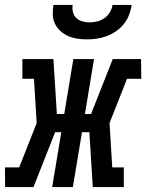

<svg xmlns="http://www.w3.org/2000/svg" viewBox="-60 -760 594 780"><path d="M-39 0 -40 -80H18L89 -260L78 -440H31V-520H157L171 -297H201L238 -520H322L285 -297H310L398 -520H513L514 -440H456L385 -260L396 -80H443V0H317L303 -223H273L236 0H152L189 -223H164L76 0ZM293 -600Q273 -600 253.5 -603Q234 -606 217 -613.5Q200 -621 186 -633.5Q172 -646 163.5 -663Q155 -680 154.5 -700Q154 -720 157 -740H235Q233 -725 236.5 -710.5Q240 -696 250.5 -686.5Q261 -677 275 -673Q289 -669 304 -669Q319 -669 335 -673Q351 -677 364.5 -686.5Q378 -696 386.5 -710.5Q395 -725 397 -740H475Q472 -720 464.5 -700Q457 -680 443.5 -663Q430 -646 412 -633.5Q394 -621 374 -613.5Q354 -606 333.5 -603Q313 -600 293 -600Z"/></svg>

Font: Iosevka Curly Slab Medium
Style: Italic
Weight: 500
Italic angle: -9°
Monospace: yes
Designer: Belleve Invis
Foundry: Belleve Invis
Version: Version 22.1.2; ttfautohint (v1.8.4)